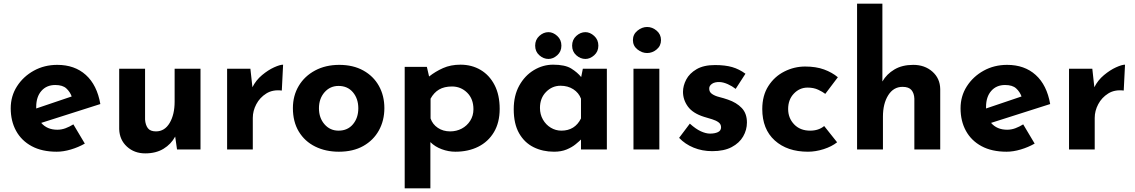

<svg xmlns="http://www.w3.org/2000/svg" viewBox="-20 -809 6143 1039"><path d="M287 12Q207 12 151.5 -18Q96 -48 67 -101Q38 -154 38 -223Q38 -289 72 -342Q106 -395 163 -426.5Q220 -458 290 -458Q384 -458 444.5 -403.5Q505 -349 523 -246L203 -144Q235 -107 290 -107Q313 -107 334.5 -115Q356 -123 377 -136L439 -32Q404 -12 363.5 0Q323 12 287 12ZM176 -231Q176 -226 176 -222L368 -287Q359 -312 339 -330.5Q319 -349 279 -349Q232 -349 204 -317Q176 -285 176 -231Z M766 21Q707 21 667 -15.5Q627 -52 625 -110V-437H765V-162Q767 -133 780 -115.5Q793 -98 824 -98Q871 -98 898 -143.5Q925 -189 925 -259V-437H1065V0H938L928 -70Q906 -29 865 -4Q824 21 766 21Z M1335 -437 1346 -337Q1365 -375 1398 -402.5Q1431 -430 1463 -444.5Q1495 -459 1512 -459L1505 -319Q1456 -325 1421 -303Q1386 -281 1367 -245Q1348 -209 1348 -171V0H1209V-437Z M1565 -224Q1565 -291 1596.5 -344Q1628 -397 1685 -427.5Q1742 -458 1816 -458Q1891 -458 1946 -427.5Q2001 -397 2030.5 -344Q2060 -291 2060 -224Q2060 -157 2030.5 -103.5Q2001 -50 1946 -19Q1891 12 1814 12Q1742 12 1685.5 -16Q1629 -44 1597 -97Q1565 -150 1565 -224ZM1706 -223Q1706 -171 1736 -136.5Q1766 -102 1812 -102Q1861 -102 1890 -136.5Q1919 -171 1919 -223Q1919 -275 1890 -309.5Q1861 -344 1812 -344Q1766 -344 1736 -309.5Q1706 -275 1706 -223Z M2444 12Q2407 12 2370.5 -1.5Q2334 -15 2309 -40V210H2170V-447H2290L2302 -395Q2336 -422 2377.5 -440.5Q2419 -459 2472 -459Q2533 -459 2581 -430.5Q2629 -402 2656.5 -348.5Q2684 -295 2684 -220Q2684 -146 2653 -94Q2622 -42 2568 -15Q2514 12 2444 12ZM2416 -98Q2450 -98 2478.5 -113Q2507 -128 2524.5 -155.5Q2542 -183 2542 -218Q2542 -274 2508 -307.5Q2474 -341 2426 -341Q2384 -341 2356 -324.5Q2328 -308 2310 -275V-168Q2321 -136 2349.5 -117Q2378 -98 2416 -98Z M2978 12Q2917 12 2867.5 -12.5Q2818 -37 2789 -88Q2760 -139 2760 -218Q2760 -292 2790 -346Q2820 -400 2869 -429.5Q2918 -459 2973 -459Q3038 -459 3071.5 -438Q3105 -417 3125 -392L3134 -437H3264V0H3124V-54Q3114 -44 3094.5 -28Q3075 -12 3046 0Q3017 12 2978 12ZM3018 -102Q3091 -102 3124 -168V-275Q3112 -307 3082.5 -326Q3053 -345 3013 -345Q2968 -345 2935 -311.5Q2902 -278 2902 -225Q2902 -190 2918 -162Q2934 -134 2960.5 -118Q2987 -102 3018 -102ZM2876 -562Q2876 -594 2898.5 -614.5Q2921 -635 2948 -635Q2973 -635 2995.5 -614.5Q3018 -594 3018 -562Q3018 -530 2995.5 -510Q2973 -490 2948 -490Q2921 -490 2898.5 -510Q2876 -530 2876 -562ZM3076 -562Q3076 -594 3098.5 -614.5Q3121 -635 3148 -635Q3173 -635 3195.5 -614.5Q3218 -594 3218 -562Q3218 -530 3195.5 -510Q3173 -490 3148 -490Q3121 -490 3098.5 -510Q3076 -530 3076 -562Z M3408 -437H3548V0H3408ZM3405 -592Q3405 -623 3429.5 -643Q3454 -663 3482 -663Q3510 -663 3533.5 -643Q3557 -623 3557 -592Q3557 -561 3533.5 -541.5Q3510 -522 3482 -522Q3454 -522 3429.5 -541.5Q3405 -561 3405 -592Z M3834 9Q3780 9 3733.5 -10Q3687 -29 3655 -63L3713 -140Q3745 -111 3772.5 -98.5Q3800 -86 3822 -86Q3848 -86 3865 -94Q3882 -102 3882 -120Q3882 -137 3868.5 -147Q3855 -157 3834 -163.5Q3813 -170 3789 -177Q3729 -196 3702.5 -232.5Q3676 -269 3676 -312Q3676 -345 3693.5 -378.5Q3711 -412 3749.5 -434.5Q3788 -457 3849 -457Q3904 -457 3942 -446Q3980 -435 4014 -410L3961 -328Q3942 -343 3918.5 -353.5Q3895 -364 3875 -365Q3848 -366 3833 -355.5Q3818 -345 3818 -331Q3817 -312 3832.5 -301Q3848 -290 3872 -284Q3896 -278 3919 -270Q3966 -254 3994 -224.5Q4022 -195 4022 -146Q4022 -106 4001.5 -70.5Q3981 -35 3939.5 -13Q3898 9 3834 9Z M4510 -39Q4481 -16 4437.5 -2Q4394 12 4352 12Q4240 12 4172.5 -49Q4105 -110 4105 -219Q4105 -292 4138 -343.5Q4171 -395 4224.5 -422Q4278 -449 4337 -449Q4396 -449 4439.5 -433Q4483 -417 4514 -391L4446 -301Q4432 -312 4407.5 -323.5Q4383 -335 4350 -335Q4307 -335 4276 -302.5Q4245 -270 4245 -219Q4245 -170 4277.5 -136Q4310 -102 4364 -102Q4410 -102 4440 -127Z M4618 0V-789H4755V-368Q4778 -408 4820 -433Q4862 -458 4922 -458Q4984 -458 5025.5 -421.5Q5067 -385 5068 -327V0H4928V-275Q4927 -304 4912.5 -321.5Q4898 -339 4864 -339Q4815 -339 4786.5 -293.5Q4758 -248 4758 -178V0Z M5427 12Q5347 12 5291.5 -18Q5236 -48 5207 -101Q5178 -154 5178 -223Q5178 -289 5212 -342Q5246 -395 5303 -426.5Q5360 -458 5430 -458Q5524 -458 5584.5 -403.5Q5645 -349 5663 -246L5343 -144Q5375 -107 5430 -107Q5453 -107 5474.5 -115Q5496 -123 5517 -136L5579 -32Q5544 -12 5503.5 0Q5463 12 5427 12ZM5316 -231Q5316 -226 5316 -222L5508 -287Q5499 -312 5479 -330.5Q5459 -349 5419 -349Q5372 -349 5344 -317Q5316 -285 5316 -231Z M5891 -437 5902 -337Q5921 -375 5954 -402.5Q5987 -430 6019 -444.5Q6051 -459 6068 -459L6061 -319Q6012 -325 5977 -303Q5942 -281 5923 -245Q5904 -209 5904 -171V0H5765V-437Z"/></svg>

Font: Synthetic
Style: Bold
Weight: 700
Designer: Santiago Orozco
Foundry: Typemade
Version: Version 2.000; ttfautohint (v1.8.4.7-5d5b)